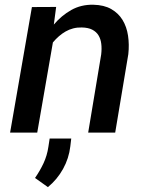

<svg xmlns="http://www.w3.org/2000/svg" viewBox="-20 -558 627 808"><path d="M216.3 -528.8 206.5 -454.6Q238.8 -492.7 280 -515.9Q321.3 -539.1 372.6 -538.1Q418 -537.1 448.2 -519.8Q478.5 -502.4 495.8 -473.9Q513.2 -445.3 518.8 -408Q524.4 -370.6 520 -330.1L464.8 0H351.1L405.8 -328.6Q408.7 -353 406.2 -373.5Q403.8 -394 394.5 -409.2Q385.3 -424.3 368.2 -433.1Q351.1 -441.9 324.2 -442.4Q305.2 -442.9 288.1 -438.5Q271 -434.1 256.1 -425.5Q241.2 -417 227.8 -405.3Q214.4 -393.6 202.6 -379.4L136.7 0H22.5L114.3 -528.3ZM275.9 58.1Q270 108.4 245.4 152.8Q220.7 197.3 181.6 229.5L127.4 190.9Q148.4 160.6 163.3 128.7Q178.2 96.7 183.6 60.1L189 24.9H279.8Z"/></svg>

Font: Roboto Mono Medium
Style: Italic
Weight: 500
Designer: Google
Version: Version 2.000985; 2015; ttfautohint (v1.3)